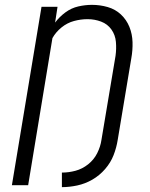

<svg xmlns="http://www.w3.org/2000/svg" viewBox="-20 -763 616 791"><path d="M235 8Q266 8 298.5 1Q331 -6 360.5 -23Q390 -40 413 -66.5Q436 -93 448 -124Q460 -155 465 -187L521 -523Q527 -556 526 -589.5Q525 -623 513 -652.5Q501 -682 478 -703.5Q455 -725 423.5 -734Q392 -743 359 -743Q331 -743 302.5 -736.5Q274 -730 249.5 -712Q225 -694 207 -670L217 -735H151L29 0H96L196 -606Q210 -631 233.5 -650Q257 -669 285 -676.5Q313 -684 340 -684H341Q370 -684 396.5 -674Q423 -664 439 -641.5Q455 -619 457.5 -590.5Q460 -562 456 -533L398 -187Q394 -159 380.5 -132Q367 -105 343 -86Q319 -67 291 -59.5Q263 -52 235 -52Z"/></svg>

Font: Iosevka Sparkle Light Oblique
Style: Regular
Weight: 300
Italic angle: -9°
Designer: Belleve Invis
Foundry: Belleve Invis
Version: Version 4.5.0; ttfautohint (v1.8.3)